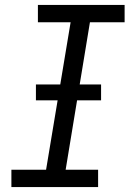

<svg xmlns="http://www.w3.org/2000/svg" viewBox="-20 -755 540 775"><path d="M26 0V-70H166L265 -665H133V-735H483V-665H343L245 -70H376V0ZM125 -350V-414H388V-350Z"/></svg>

Font: Iosevka Slab Oblique
Style: Regular
Weight: 400
Italic angle: -9°
Monospace: yes
Designer: Belleve Invis
Foundry: Belleve Invis
Version: Version 11.1.1; ttfautohint (v1.8.3)